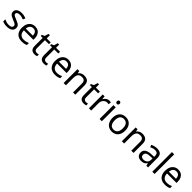

<svg xmlns="http://www.w3.org/2000/svg" viewBox="664 -3070 5257 5257"><g transform="rotate(45 3292.5 -441.0)"><path d="M434 -214Q434 -162 408 -127Q382 -92 334 -74Q286 -56 220 -56Q164 -56 123.5 -65Q83 -74 52 -90V-170Q84 -154 129.5 -140.5Q175 -127 222 -127Q289 -127 319 -148.5Q349 -170 349 -206Q349 -226 338 -242Q327 -258 298.5 -274Q270 -290 217 -310Q165 -330 128 -350Q91 -370 71 -398Q51 -426 51 -470Q51 -538 106.5 -575Q162 -612 252 -612Q301 -612 343.5 -602.5Q386 -593 423 -576L393 -506Q359 -520 322 -530Q285 -540 246 -540Q192 -540 163.5 -522.5Q135 -505 135 -475Q135 -453 148 -437.5Q161 -422 191.5 -407.5Q222 -393 273 -373Q324 -354 360 -334Q396 -314 415 -285.5Q434 -257 434 -214Z M771 -612Q840 -612 889.5 -582Q939 -552 965.5 -497.5Q992 -443 992 -370V-317H625Q627 -226 671.5 -178.5Q716 -131 796 -131Q847 -131 886.5 -140.5Q926 -150 968 -168V-91Q927 -73 887 -64.5Q847 -56 792 -56Q716 -56 657.5 -87Q599 -118 566.5 -179.5Q534 -241 534 -330Q534 -418 563.5 -481Q593 -544 646.5 -578Q700 -612 771 -612ZM770 -540Q707 -540 670.5 -499.5Q634 -459 627 -387H900Q900 -433 886 -467Q872 -501 843.5 -520.5Q815 -540 770 -540Z M1307 -128Q1327 -128 1348 -131.5Q1369 -135 1382 -139V-72Q1368 -65 1342 -60.5Q1316 -56 1292 -56Q1250 -56 1214.5 -70.5Q1179 -85 1157 -121Q1135 -157 1135 -222V-534H1059V-576L1136 -611L1171 -725H1223V-602H1378V-534H1223V-224Q1223 -175 1246.5 -151.5Q1270 -128 1307 -128Z M1668 -128Q1688 -128 1709 -131.5Q1730 -135 1743 -139V-72Q1729 -65 1703 -60.5Q1677 -56 1653 -56Q1611 -56 1575.5 -70.5Q1540 -85 1518 -121Q1496 -157 1496 -222V-534H1420V-576L1497 -611L1532 -725H1584V-602H1739V-534H1584V-224Q1584 -175 1607.5 -151.5Q1631 -128 1668 -128Z M2057 -612Q2126 -612 2175.5 -582Q2225 -552 2251.5 -497.5Q2278 -443 2278 -370V-317H1911Q1913 -226 1957.5 -178.5Q2002 -131 2082 -131Q2133 -131 2172.5 -140.5Q2212 -150 2254 -168V-91Q2213 -73 2173 -64.5Q2133 -56 2078 -56Q2002 -56 1943.5 -87Q1885 -118 1852.5 -179.5Q1820 -241 1820 -330Q1820 -418 1849.5 -481Q1879 -544 1932.5 -578Q1986 -612 2057 -612ZM2056 -540Q1993 -540 1956.5 -499.5Q1920 -459 1913 -387H2186Q2186 -433 2172 -467Q2158 -501 2129.5 -520.5Q2101 -540 2056 -540Z M2672 -612Q2768 -612 2817 -565.5Q2866 -519 2866 -415V-66H2779V-409Q2779 -474 2750 -506Q2721 -538 2659 -538Q2570 -538 2536 -488Q2502 -438 2502 -344V-66H2414V-602H2485L2498 -529H2503Q2521 -557 2547.5 -575.5Q2574 -594 2606 -603Q2638 -612 2672 -612Z M3211 -128Q3231 -128 3252 -131.5Q3273 -135 3286 -139V-72Q3272 -65 3246 -60.5Q3220 -56 3196 -56Q3154 -56 3118.5 -70.5Q3083 -85 3061 -121Q3039 -157 3039 -222V-534H2963V-576L3040 -611L3075 -725H3127V-602H3282V-534H3127V-224Q3127 -175 3150.5 -151.5Q3174 -128 3211 -128Z M3643 -612Q3658 -612 3675.5 -610.5Q3693 -609 3706 -606L3695 -525Q3682 -528 3666.5 -530Q3651 -532 3637 -532Q3606 -532 3578 -519Q3550 -506 3528 -482.5Q3506 -459 3493.5 -426Q3481 -393 3481 -352V-66H3393V-602H3465L3475 -504H3479Q3496 -534 3520 -558.5Q3544 -583 3575 -597.5Q3606 -612 3643 -612Z M3894 -602V-66H3806V-602ZM3851 -803Q3871 -803 3886.5 -789.5Q3902 -776 3902 -747Q3902 -719 3886.5 -705Q3871 -691 3851 -691Q3829 -691 3814 -705Q3799 -719 3799 -747Q3799 -776 3814 -789.5Q3829 -803 3851 -803Z M4530 -335Q4530 -268 4512.5 -216.5Q4495 -165 4462.5 -129Q4430 -93 4383.5 -74.5Q4337 -56 4280 -56Q4227 -56 4182 -74.5Q4137 -93 4104 -129Q4071 -165 4052.5 -216.5Q4034 -268 4034 -335Q4034 -424 4064 -485.5Q4094 -547 4150 -579.5Q4206 -612 4283 -612Q4356 -612 4411.5 -579.5Q4467 -547 4498.5 -485.5Q4530 -424 4530 -335ZM4125 -335Q4125 -272 4141.5 -225.5Q4158 -179 4193 -154Q4228 -129 4282 -129Q4336 -129 4371 -154Q4406 -179 4422.5 -225.5Q4439 -272 4439 -335Q4439 -399 4422 -444Q4405 -489 4370.5 -513.5Q4336 -538 4281 -538Q4199 -538 4162 -484Q4125 -430 4125 -335Z M4927 -612Q5023 -612 5072 -565.5Q5121 -519 5121 -415V-66H5034V-409Q5034 -474 5005 -506Q4976 -538 4914 -538Q4825 -538 4791 -488Q4757 -438 4757 -344V-66H4669V-602H4740L4753 -529H4758Q4776 -557 4802.5 -575.5Q4829 -594 4861 -603Q4893 -612 4927 -612Z M5490 -611Q5588 -611 5635 -568Q5682 -525 5682 -431V-66H5618L5601 -142H5597Q5574 -113 5549.5 -93.5Q5525 -74 5493.5 -65Q5462 -56 5417 -56Q5369 -56 5330.5 -73Q5292 -90 5270 -125.5Q5248 -161 5248 -215Q5248 -295 5311 -338.5Q5374 -382 5505 -386L5596 -389V-421Q5596 -488 5567 -514Q5538 -540 5485 -540Q5443 -540 5405 -527.5Q5367 -515 5334 -499L5307 -565Q5342 -584 5390 -597.5Q5438 -611 5490 -611ZM5516 -325Q5416 -321 5377.5 -293Q5339 -265 5339 -214Q5339 -169 5366.5 -148Q5394 -127 5437 -127Q5505 -127 5550 -164.5Q5595 -202 5595 -280V-328Z M5936 -66H5848V-826H5936Z M6313 -612Q6382 -612 6431.5 -582Q6481 -552 6507.5 -497.5Q6534 -443 6534 -370V-317H6167Q6169 -226 6213.5 -178.5Q6258 -131 6338 -131Q6389 -131 6428.5 -140.5Q6468 -150 6510 -168V-91Q6469 -73 6429 -64.5Q6389 -56 6334 -56Q6258 -56 6199.5 -87Q6141 -118 6108.5 -179.5Q6076 -241 6076 -330Q6076 -418 6105.5 -481Q6135 -544 6188.5 -578Q6242 -612 6313 -612ZM6312 -540Q6249 -540 6212.5 -499.5Q6176 -459 6169 -387H6442Q6442 -433 6428 -467Q6414 -501 6385.5 -520.5Q6357 -540 6312 -540Z"/></g></svg>

Font: Noto Sans Malayalam UI
Style: Regular
Weight: 400
Designer: Jelle Bosma - Monotype Design Team
Foundry: Monotype Imaging Inc.
Version: Version 2.104